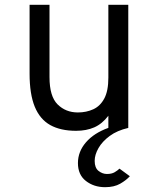

<svg xmlns="http://www.w3.org/2000/svg" viewBox="-20 -531 656 797"><path d="M416.2 246Q369.8 246 336.6 220.2Q303.5 194.5 303.5 146Q303.5 98.4 336.8 59.8Q370.1 21.2 429.8 -0.2V-50.5Q403.9 -16.6 371.2 -2.3Q338.5 12 295.8 12Q231.4 12 188.5 -11.9Q145.6 -35.9 124.2 -88.2Q102.8 -140.5 102.8 -225.5V-511H185.5V-210.8Q185.5 -130.8 219.2 -97.5Q253 -64.2 303.2 -64.2Q338.5 -64.2 367.2 -77.4Q396 -90.5 412.9 -122.1Q429.8 -153.6 429.8 -208.8V-511H512.5V0Q466.4 10.5 435.4 33.4Q404.4 56.2 388.7 83.9Q373 111.5 373 136.8Q373 165.8 389.1 178.5Q405.2 191.2 424 191.2Q443.5 191.2 455.9 183.9Q468.4 176.6 476 169L519 200.5Q504.2 217 479.1 231.5Q454 246 416.2 246Z"/></svg>

Font: Overpass Mono Light
Style: Regular
Weight: 300
Monospace: yes
Designer: Delve Withrington, Dave Bailey
Foundry: Delve Fonts LLC
Version: Version 4.000